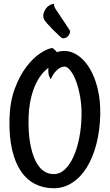

<svg xmlns="http://www.w3.org/2000/svg" viewBox="-20 -917 583 1020"><path d="M325.2 -646.5Q361.3 -645.5 396 -621.1Q430.7 -596.7 457 -552.7Q483.4 -508.8 498.5 -447.3Q513.7 -385.7 512.7 -309.6Q510.7 -224.6 492.2 -152.3Q473.6 -80.1 440.9 -27.3Q408.2 25.4 362.3 54.7Q316.4 84 260.7 83Q208 82 164.6 59.6Q121.1 37.1 90.8 -7.8Q60.5 -52.7 44.4 -121.1Q28.3 -189.5 30.3 -282.2Q32.2 -375 58.1 -444.8Q84 -514.6 120.1 -562Q156.2 -609.4 194.3 -634.3Q232.4 -659.2 258.8 -662.1Q275.4 -650.4 282.2 -639.6Q290 -642.6 300.3 -644.5Q310.5 -646.5 325.2 -646.5ZM413.1 -303.7Q414.1 -353.5 406.2 -399.9Q398.4 -446.3 385.3 -482.4Q372.1 -518.6 355.5 -540.5Q338.9 -562.5 322.3 -563.5Q309.6 -562.5 296.9 -555.7Q286.1 -548.8 273.4 -535.2Q260.7 -521.5 250 -496.1Q240.2 -509.8 237.8 -525.4Q235.4 -541 237.3 -556.6Q210.9 -537.1 191.4 -508.3Q171.9 -479.5 159.2 -444.8Q146.5 -410.2 139.6 -371.6Q132.8 -333 131.8 -293Q129.9 -212.9 140.1 -156.2Q150.4 -99.6 168.5 -63Q186.5 -26.4 210.9 -9.3Q235.4 7.8 263.7 7.8Q296.9 8.8 323.7 -16.1Q350.6 -41 370.1 -84Q389.6 -127 400.9 -183.6Q412.1 -240.2 413.1 -303.7ZM235.4 -883.8Q241.2 -886.7 246.1 -890.6Q251 -892.6 256.3 -895Q261.7 -897.5 266.6 -896.5Q266.6 -885.7 271 -877Q275.4 -868.2 281.2 -860.4L293 -842.8Q300.8 -832 314.5 -810.5Q328.1 -789.1 352.5 -752.9Q352.5 -745.1 348.6 -735.4Q346.7 -731.4 343.8 -727.5Q335 -716.8 323.2 -714.4Q311.5 -711.9 306.6 -716.8Q303.7 -718.8 290 -731.4Q276.4 -744.1 260.3 -760.3Q244.1 -776.4 230 -792.5Q215.8 -808.6 212.9 -817.4Q206.1 -835 214.4 -854Q222.7 -873 235.4 -883.8Z"/></svg>

Font: Rancho
Style: Regular
Weight: 400
Designer: Font Diner, Inc
Foundry: Font Diner, Inc
Version: Version 1.000